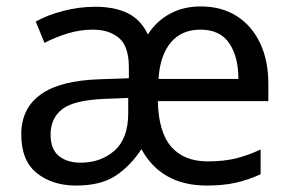

<svg xmlns="http://www.w3.org/2000/svg" viewBox="-20 -566 904 596"><path d="M603 -546Q668 -546 715 -516Q762 -486 787.5 -432Q813 -378 813 -306V-252H470Q472 -156 511.5 -110.5Q551 -65 625 -65Q675 -65 713 -74.5Q751 -84 789 -102V-25Q749 -7 710.5 1.5Q672 10 622 10Q481 10 419 -103Q385 -51 339 -20.5Q293 10 216 10Q143 10 94.5 -28.5Q46 -67 46 -149Q46 -229 106 -272.5Q166 -316 290 -320L380 -323V-357Q380 -422 349.5 -448Q319 -474 268 -474Q228 -474 189.5 -462Q151 -450 118 -433L91 -499Q126 -519 176 -532Q226 -545 275 -545Q337 -545 377.5 -524.5Q418 -504 439 -459Q465 -500 507 -523Q549 -546 603 -546ZM602 -474Q544 -474 510.5 -434.5Q477 -395 472 -321H720Q720 -390 691.5 -432Q663 -474 602 -474ZM303 -259Q209 -255 173 -227Q137 -199 137 -148Q137 -103 162.5 -82Q188 -61 230 -61Q293 -61 335.5 -98.5Q378 -136 378 -214V-262Z"/></svg>

Font: Noto Sans Kharoshthi
Style: Regular
Weight: 400
Designer: Monotype Design Team
Foundry: Monotype Imaging Inc.
Version: Version 2.004; ttfautohint (v1.8.4.7-5d5b)